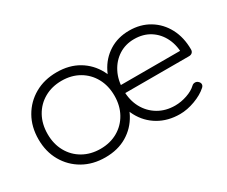

<svg xmlns="http://www.w3.org/2000/svg" viewBox="-93 -820 1294 1093"><g transform="rotate(-30 554.0 -273.5)"><path d="M340 6Q258 6 195 -30Q132 -66 96 -129Q60 -192 60 -273Q60 -355 96 -418Q132 -481 195 -517Q258 -553 340 -553Q422 -553 482.5 -517Q543 -481 577 -418Q611 -355 611 -273Q611 -192 577 -129Q543 -66 482.5 -30Q422 6 340 6ZM340 -50Q404 -50 453.5 -78.5Q503 -107 531 -157.5Q559 -208 559 -273Q559 -339 531 -389.5Q503 -440 453.5 -468.5Q404 -497 340 -497Q276 -497 226 -468.5Q176 -440 148 -389.5Q120 -339 120 -273Q120 -208 148 -157.5Q176 -107 226 -78.5Q276 -50 340 -50ZM831 5Q752 5 691.5 -30.5Q631 -66 597.5 -129Q564 -192 564 -273Q564 -355 595.5 -417.5Q627 -480 684 -516Q741 -552 816 -552Q890 -552 947 -517.5Q1004 -483 1036 -422.5Q1068 -362 1068 -283Q1068 -270 1060 -262.5Q1052 -255 1039 -255H599V-307H1055L1011 -274Q1013 -339 989 -389Q965 -439 920.5 -467.5Q876 -496 816 -496Q759 -496 714.5 -467.5Q670 -439 644.5 -389Q619 -339 619 -274Q619 -208 646 -158Q673 -108 721 -79.5Q769 -51 831 -51Q870 -51 909.5 -64.5Q949 -78 972 -100Q980 -108 991.5 -108.5Q1003 -109 1011 -102Q1022 -93 1022.5 -82Q1023 -71 1013 -62Q981 -33 929.5 -14Q878 5 831 5Z"/></g></svg>

Font: ComfortaaLight
Style: Regular
Weight: 300
Designer: Johan Aakerlund
Foundry: Johan Aakerlund
Version: Version 3.104; ttfautohint (v1.8.1.43-b0c9)